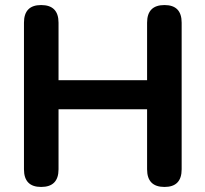

<svg xmlns="http://www.w3.org/2000/svg" viewBox="-20 -733 814 761"><path d="M143 8Q75 8 75 -62V-643Q75 -713 143 -713Q212 -713 212 -643V-415H563V-643Q563 -713 632 -713Q700 -713 700 -643V-62Q700 8 632 8Q563 8 563 -62V-300H212V-62Q212 8 143 8Z"/></svg>

Font: Chiron GoRound TC SB
Style: Regular
Weight: 500
Designer: Ryoko NISHIZUKA 西塚涼子 (kana, bopomofo & ideographs); Paul D. Hunt (Latin, Greek & Cyrillic); Sandoll Communications 산돌커뮤니
Foundry: Adobe
Version: Version 1.000;hotconv 1.1.1;makeotfexe 2.6.0